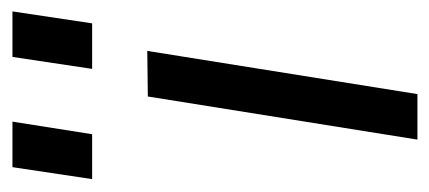

<svg xmlns="http://www.w3.org/2000/svg" viewBox="-234 -486 700 313"><g transform="rotate(-90 116.5 -330.0)"><path d="M115.2 -439.5 44.9 0H119.1L189.5 -440.4ZM0 -660.2 -19.5 -530.3H53.7L74.2 -660.2ZM179.7 -660.2 160.2 -530.3H234.4L253.9 -660.2Z"/></g></svg>

Font: Geo
Style: Oblique
Weight: 500
Italic angle: -11°
Version: Version 001.2